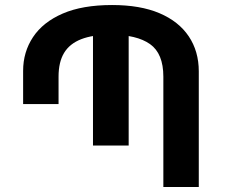

<svg xmlns="http://www.w3.org/2000/svg" viewBox="-20 -744 897 764"><path d="M72 -330V-462Q72 -537 111.5 -596.5Q151 -656 229.5 -690Q308 -724 426 -724Q538 -724 614.5 -691.5Q691 -659 731 -599.5Q771 -540 771 -460V0H630V-439Q630 -531 577 -568.5Q524 -606 421 -606Q349 -606 303 -588Q257 -570 235 -533.5Q213 -497 213 -439V-330ZM350 -165V-648H492V-165Z"/></svg>

Font: Noto Sans Armenian
Style: Bold
Weight: 700
Version: Version 2.007